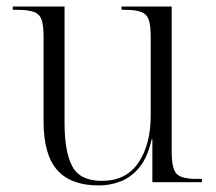

<svg xmlns="http://www.w3.org/2000/svg" viewBox="-20 -556 658 586"><path d="M282 10Q196 10 154.5 -37Q113 -84 113 -185V-443Q113 -478 107 -495.5Q101 -513 83.5 -519.5Q66 -526 33 -526H19V-536H177V-181Q177 -93 200.5 -48.5Q224 -4 291 -4Q365 -4 402.5 -59.5Q440 -115 440 -204V-443Q440 -478 434 -495.5Q428 -513 411 -519.5Q394 -526 361 -526H351V-536H504V-92Q504 -41 519 -25.5Q534 -10 579 -10H596V0H445V-131H443Q431 -77 406.5 -46.5Q382 -16 349.5 -3Q317 10 282 10Z"/></svg>

Font: Noto Serif Display Light
Style: Regular
Weight: 300
Designer: Monotype Design Team
Foundry: Monotype Imaging Inc.
Version: Version 2.009